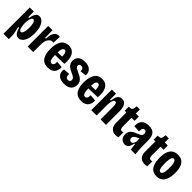

<svg xmlns="http://www.w3.org/2000/svg" viewBox="291 -1982 3480 3480"><g transform="rotate(45 2031.0 -242.5)"><path d="M48 147V-254V-528H152L153 -384H173Q179 -424 191.5 -459.5Q204 -495 227.5 -518Q251 -541 288 -541Q329 -541 365 -508.5Q401 -476 422.5 -413Q444 -350 444 -259Q444 -168 422.5 -107Q401 -46 366.5 -16.5Q332 13 292 13Q262 13 239 -4Q216 -21 199.5 -53Q183 -85 172 -129H150Q158 -98 166 -62Q174 -26 179.5 6Q185 38 185 59V147ZM245 -98Q260 -98 273 -114.5Q286 -131 294 -167.5Q302 -204 302 -262Q302 -320 294 -355.5Q286 -391 272.5 -408Q259 -425 244 -425Q227 -425 216 -408Q205 -391 198 -365.5Q191 -340 188 -313.5Q185 -287 185 -268V-253Q185 -243 187 -224.5Q189 -206 192.5 -184Q196 -162 202.5 -142.5Q209 -123 219.5 -110.5Q230 -98 245 -98Z M521 0V-297V-528H630L634 -335H654Q656 -411 673.5 -455.5Q691 -500 719.5 -520Q748 -540 783 -540Q790 -540 796.5 -539Q803 -538 810 -536L803 -379Q799 -381 791 -381.5Q783 -382 777 -382Q750 -382 724.5 -363Q699 -344 682 -306.5Q665 -269 664 -212V0Z M1047 13Q987 13 947.5 -8Q908 -29 885 -66.5Q862 -104 852 -153Q842 -202 842 -258Q842 -310 851 -360.5Q860 -411 881.5 -452Q903 -493 941.5 -517Q980 -541 1038 -541Q1093 -541 1129.5 -519Q1166 -497 1187 -457Q1208 -417 1214 -363.5Q1220 -310 1214 -249L946 -241V-308L1108 -313L1091 -284Q1095 -340 1088.5 -372.5Q1082 -405 1069 -419.5Q1056 -434 1037 -434Q1016 -434 1003 -416Q990 -398 984.5 -361Q979 -324 979 -268Q979 -180 993 -134.5Q1007 -89 1043 -89Q1056 -89 1066.5 -95Q1077 -101 1084.5 -113Q1092 -125 1095 -142.5Q1098 -160 1097 -183L1220 -174Q1224 -146 1218 -113Q1212 -80 1193.5 -51.5Q1175 -23 1139.5 -5Q1104 13 1047 13Z M1462 13Q1403 13 1365 -3Q1327 -19 1306 -46Q1285 -73 1279.5 -106Q1274 -139 1282 -172L1405 -181Q1403 -158 1407 -136Q1411 -114 1425 -100.5Q1439 -87 1465 -87Q1493 -87 1505.5 -101.5Q1518 -116 1518 -137Q1518 -160 1506 -175.5Q1494 -191 1472.5 -202.5Q1451 -214 1424 -226Q1399 -238 1373 -252Q1347 -266 1325 -285.5Q1303 -305 1290 -332Q1277 -359 1277 -396Q1277 -439 1296.5 -471.5Q1316 -504 1355.5 -522.5Q1395 -541 1455 -541Q1519 -541 1560.5 -519Q1602 -497 1620.5 -459.5Q1639 -422 1634 -375L1516 -361Q1518 -381 1513 -399Q1508 -417 1494.5 -429Q1481 -441 1456 -441Q1431 -441 1419 -428Q1407 -415 1407 -397Q1407 -381 1417.5 -368Q1428 -355 1447.5 -343.5Q1467 -332 1495 -319Q1527 -304 1555.5 -288.5Q1584 -273 1605.5 -253.5Q1627 -234 1639 -207.5Q1651 -181 1651 -145Q1651 -104 1632.5 -67.5Q1614 -31 1572.5 -9Q1531 13 1462 13Z M1903 13Q1843 13 1803.5 -8Q1764 -29 1741 -66.5Q1718 -104 1708 -153Q1698 -202 1698 -258Q1698 -310 1707 -360.5Q1716 -411 1737.5 -452Q1759 -493 1797.5 -517Q1836 -541 1894 -541Q1949 -541 1985.5 -519Q2022 -497 2043 -457Q2064 -417 2070 -363.5Q2076 -310 2070 -249L1802 -241V-308L1964 -313L1947 -284Q1951 -340 1944.5 -372.5Q1938 -405 1925 -419.5Q1912 -434 1893 -434Q1872 -434 1859 -416Q1846 -398 1840.5 -361Q1835 -324 1835 -268Q1835 -180 1849 -134.5Q1863 -89 1899 -89Q1912 -89 1922.5 -95Q1933 -101 1940.5 -113Q1948 -125 1951 -142.5Q1954 -160 1953 -183L2076 -174Q2080 -146 2074 -113Q2068 -80 2049.5 -51.5Q2031 -23 1995.5 -5Q1960 13 1903 13Z M2152 0V-334V-528H2258L2259 -373H2279Q2287 -435 2302.5 -472Q2318 -509 2343 -525Q2368 -541 2402 -541Q2467 -541 2498 -492Q2529 -443 2529 -345V0H2390V-314Q2390 -370 2380.5 -395.5Q2371 -421 2349 -421Q2330 -421 2316.5 -402.5Q2303 -384 2296.5 -349.5Q2290 -315 2289 -265V0Z M2787 10Q2714 10 2673 -33Q2632 -76 2632 -166V-421H2588V-526H2610Q2643 -526 2657.5 -536.5Q2672 -547 2676 -574L2685 -632H2766V-528H2844V-418H2766V-193Q2766 -157 2778.5 -139Q2791 -121 2812 -121Q2820 -121 2828.5 -123Q2837 -125 2848 -128V0Q2833 4 2819 7Q2805 10 2787 10Z M3018 12Q2985 12 2957 -3Q2929 -18 2911.5 -48.5Q2894 -79 2894 -124Q2894 -162 2907 -189.5Q2920 -217 2942.5 -235.5Q2965 -254 2992.5 -267Q3020 -280 3049 -291Q3075 -301 3094 -311Q3113 -321 3124 -336Q3135 -351 3135 -375Q3135 -401 3123.5 -418Q3112 -435 3086 -435Q3066 -435 3054.5 -423.5Q3043 -412 3039 -390.5Q3035 -369 3037 -339L2910 -347Q2906 -390 2915 -425.5Q2924 -461 2946.5 -487Q2969 -513 3006 -527Q3043 -541 3094 -541Q3159 -541 3197.5 -517.5Q3236 -494 3253 -448Q3270 -402 3270 -333V-186Q3270 -159 3272 -125.5Q3274 -92 3277.5 -59Q3281 -26 3285 0H3166Q3158 -33 3155 -61.5Q3152 -90 3149 -122H3131Q3125 -77 3110 -47Q3095 -17 3072.5 -2.5Q3050 12 3018 12ZM3071 -101Q3085 -101 3095 -106.5Q3105 -112 3112.5 -122Q3120 -132 3125 -144.5Q3130 -157 3134 -171V-286L3166 -283Q3155 -270 3140 -261Q3125 -252 3108.5 -244.5Q3092 -237 3076.5 -229Q3061 -221 3048.5 -211Q3036 -201 3028 -187.5Q3020 -174 3020 -155Q3020 -129 3035 -115Q3050 -101 3071 -101Z M3529 10Q3456 10 3415 -33Q3374 -76 3374 -166V-421H3330V-526H3352Q3385 -526 3399.5 -536.5Q3414 -547 3418 -574L3427 -632H3508V-528H3586V-418H3508V-193Q3508 -157 3520.5 -139Q3533 -121 3554 -121Q3562 -121 3570.5 -123Q3579 -125 3590 -128V0Q3575 4 3561 7Q3547 10 3529 10Z M3834 13Q3767 13 3723.5 -19.5Q3680 -52 3658.5 -114.5Q3637 -177 3637 -267Q3637 -362 3660 -422.5Q3683 -483 3728 -512Q3773 -541 3837 -541Q3903 -541 3946 -512Q3989 -483 4011 -423.5Q4033 -364 4033 -272Q4033 -175 4009.5 -111.5Q3986 -48 3942 -17.5Q3898 13 3834 13ZM3835 -90Q3855 -90 3868 -108Q3881 -126 3888 -164Q3895 -202 3895 -260Q3895 -322 3888 -360.5Q3881 -399 3868 -417.5Q3855 -436 3834 -436Q3815 -436 3802 -418.5Q3789 -401 3782.5 -362Q3776 -323 3776 -260Q3776 -172 3790.5 -131Q3805 -90 3835 -90Z"/></g></svg>

Font: Bricolage Grotesque 24pt Condensed
Style: Bold
Weight: 700
Width: 3
Designer: Mathieu Triay
Foundry: Atelier Triay
Version: Version 1.001;gftools[0.9.33.dev8+g029e19f]